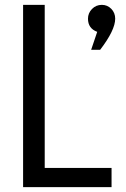

<svg xmlns="http://www.w3.org/2000/svg" viewBox="-20 -770 517 790"><path d="M75 -750H164V-79H439V0H75ZM380 -639Q342 -653 342 -693Q342 -716 358.5 -733Q375 -750 399 -750Q422 -750 438 -733.5Q454 -717 454 -693Q454 -646 392 -565H355Z"/></svg>

Font: Oakes Grotesk
Style: Regular
Weight: 400
Designer: Samuel Oakes
Foundry: Samuel Oakes
Version: Version 1.000;PS 001.000;hotconv 1.0.88;makeotf.lib2.5.64775